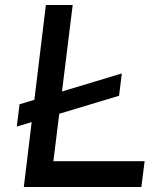

<svg xmlns="http://www.w3.org/2000/svg" viewBox="-20 -746 654 766"><path d="M466 -453 455 -364 47 -241 58 -330ZM163 -726H270L193 -103H557L544 0H75Z"/></svg>

Font: Josefin Sans Thin Medium
Style: Italic
Weight: 500
Italic angle: -7°
Version: Version 2.000